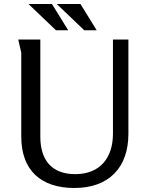

<svg xmlns="http://www.w3.org/2000/svg" viewBox="-20 -925 747 957"><path d="M381 -905H263L400 -774H462ZM239 -905H122L259 -774H320ZM181 -728H71L86 -662V-244C86 -76 184 12 351 12C522 12 620 -89 620 -258V-728H543V-258C543 -139 479 -57 355 -57C235 -57 181 -130 181 -244Z"/></svg>

Font: Rosario
Style: Regular
Weight: 400
Designer: Hector Gatti
Foundry: Omnibus Type
Version: Version 1.100